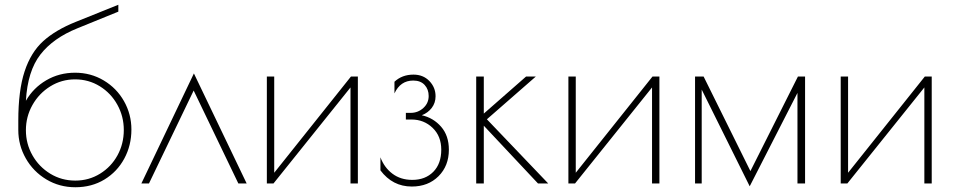

<svg xmlns="http://www.w3.org/2000/svg" viewBox="-20 -772 4016 808"><path d="M533 -227Q533 -160 503 -104.5Q473 -49 419.5 -16.5Q366 16 297 16Q230 16 175 -17Q120 -50 88.5 -105.5Q57 -161 57 -225V-264Q57 -391 83.5 -471.5Q110 -552 162 -599Q214 -646 299 -680L478 -752V-723L306 -653Q204 -612 150 -542.5Q96 -473 89 -348Q120 -402 174.5 -434Q229 -466 296 -466Q362 -466 416.5 -433.5Q471 -401 502 -346Q533 -291 533 -227ZM501 -225Q501 -282 474 -331Q447 -380 400 -409Q353 -438 296 -438Q239 -438 191.5 -408.5Q144 -379 116.5 -330Q89 -281 89 -224Q89 -167 116.5 -118.5Q144 -70 191.5 -41Q239 -12 297 -12Q354 -12 401 -41Q448 -70 474.5 -118.5Q501 -167 501 -225Z M983 0 795 -391 607 0H575L796 -463L1018 0Z M1103 -450H1134V-45L1457 -450H1486V0H1455V-404L1131 0H1103Z M1581 -55V-110Q1597 -67 1631.5 -41Q1666 -15 1715 -15Q1770 -15 1803.5 -49Q1837 -83 1837 -142Q1837 -199 1800.5 -234Q1764 -269 1712 -269H1688V-297H1708Q1739 -297 1761.5 -317.5Q1784 -338 1784 -368Q1784 -396 1767 -414.5Q1750 -433 1719 -433Q1665 -433 1640 -379V-428Q1672 -458 1720 -458Q1761 -458 1787 -431Q1813 -404 1813 -367Q1813 -339 1797 -318Q1781 -297 1755 -287Q1804 -276 1836.5 -238.5Q1869 -201 1869 -142Q1869 -74 1825.5 -30.5Q1782 13 1713 13Q1632 13 1581 -55Z M1984 -450H2016V-294L2194 -450H2235L2029 -270L2287 0H2244L2016 -243V0H1984Z M2372 -450H2403V-45L2726 -450H2755V0H2724V-404L2400 0H2372Z M3368 -450V0H3336V-381L3135 12L2933 -395V0H2905V-450H2941L3138 -52L3338 -450Z M3518 -450H3549V-45L3872 -450H3901V0H3870V-404L3546 0H3518Z"/></svg>

Font: Poiret One
Style: Regular
Weight: 400
Designer: Denis Masharov (denis.masharov@gmail.com), Cyreal (Charset Expansion)
Foundry: Denis Masharov
Version: Version 1.101